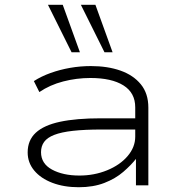

<svg xmlns="http://www.w3.org/2000/svg" viewBox="-20 -777 764 805"><path d="M310 8Q248 8 199.5 -10.5Q151 -29 123.5 -62Q96 -95 96 -138Q96 -189 130 -220.5Q164 -252 232 -266.5Q300 -281 403 -281H562V-234H406Q335 -234 286 -228.5Q237 -223 207.5 -211.5Q178 -200 165 -182Q152 -164 152 -139Q152 -91 198 -66Q244 -41 313 -41Q375 -41 429 -63Q483 -85 515 -122.5Q547 -160 547 -204V-327Q547 -388 497.5 -419Q448 -450 359 -450Q301 -450 245 -435.5Q189 -421 145 -391L122 -437Q153 -457 192 -471Q231 -485 274 -492.5Q317 -500 361 -500Q431 -500 485 -481Q539 -462 570.5 -423.5Q602 -385 602 -326V0H550V-111L551 -112Q530 -85 497 -56.5Q464 -28 417.5 -10Q371 8 310 8ZM418 -558 319 -757H380L452 -558ZM280 -558 181 -757H243L315 -558Z"/></svg>

Font: Nunito Sans 7pt Expanded ExtraLight
Style: Regular
Weight: 250
Width: 7
Designer: Vernon Adams
Foundry: Vernon Adams
Version: Version 3.101;gftools[0.9.27]